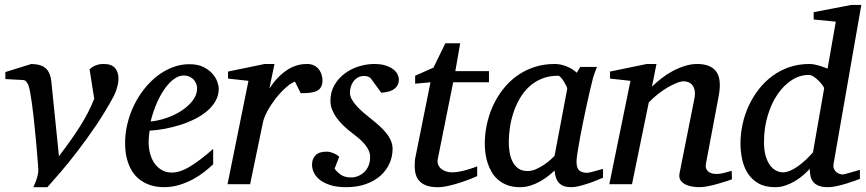

<svg xmlns="http://www.w3.org/2000/svg" viewBox="-20 -757 3560 789"><path d="M466.8 -434.1Q466.8 -421.4 464.4 -410.2Q461.9 -398.9 458.7 -389.2Q455.6 -379.4 451.9 -371.6Q448.2 -363.8 445.8 -358.9Q412.6 -297.4 374.5 -241.2Q336.4 -185.1 299.8 -137.5Q263.2 -89.8 230.5 -51.5Q197.8 -13.2 174.8 12.2H117.2Q127.4 -9.8 132.8 -28.6Q138.2 -47.4 137.2 -64Q137.2 -65.4 136.2 -78.9Q135.3 -92.3 133.5 -113.5Q131.8 -134.8 129.4 -162.1Q127 -189.5 124 -218.8Q121.1 -248 117.9 -277.6Q114.7 -307.1 111.1 -332.8Q107.4 -358.4 103.8 -378.2Q100.1 -397.9 96.2 -408.2Q91.3 -418.5 86.4 -423.3Q81.5 -428.2 73.2 -428.2L2 -432.1V-460.9L108.9 -494.1Q149.9 -493.2 168.5 -475.8Q187 -458.5 190.9 -422.9L222.2 -115.2Q247.6 -148.4 269 -178.5Q290.5 -208.5 308.3 -236.8Q326.2 -265.1 340.8 -293.2Q355.5 -321.3 367.2 -351.1L348.1 -472.2Q357.9 -481.9 372.6 -488Q387.2 -494.1 405.8 -494.1Q438 -494.1 452.4 -477.8Q466.8 -461.4 466.8 -434.1Z M790 -394Q790 -403.8 786.1 -413.3Q782.2 -422.9 775.4 -430.2Q768.6 -437.5 758.3 -442.1Q748 -446.8 735.8 -446.8Q719.2 -446.8 704.1 -438Q689 -429.2 675 -414.6Q661.1 -399.9 649.2 -380.9Q637.2 -361.8 627.7 -340.8Q618.2 -319.8 610.8 -298.3Q603.5 -276.9 599.1 -257.8Q630.9 -260.7 664.8 -272.5Q698.7 -284.2 726.6 -302.5Q754.4 -320.8 772.2 -344.2Q790 -367.7 790 -394ZM878.9 -393.1Q878.9 -365.7 866.2 -342.8Q853.5 -319.8 831.8 -301.3Q810.1 -282.7 781.5 -268.3Q752.9 -253.9 721.4 -243.9Q689.9 -233.9 657.2 -227.8Q624.5 -221.7 594.7 -220.2Q593.3 -210.4 592 -196.8Q590.8 -183.1 590.8 -173.8Q590.8 -146.5 597.4 -123.5Q604 -100.6 616.5 -83.7Q628.9 -66.9 646.5 -57.4Q664.1 -47.9 686 -47.9Q719.7 -47.9 760.3 -72.3Q800.8 -96.7 856 -145V-82Q841.8 -68.4 821.3 -52Q800.8 -35.6 774.7 -21.2Q748.5 -6.8 717.8 2.7Q687 12.2 652.8 12.2Q637.7 12.2 619.9 9.3Q602.1 6.3 584.5 -1.2Q566.9 -8.8 550.5 -22Q534.2 -35.2 521.7 -55.4Q509.3 -75.7 501.7 -103.8Q494.1 -131.8 494.1 -169.9Q494.1 -209.5 503.7 -248.8Q513.2 -288.1 530.5 -324Q547.9 -359.9 572.3 -390.9Q596.7 -421.9 626 -444.6Q655.3 -467.3 688.7 -480.2Q722.2 -493.2 757.8 -493.2Q792.5 -493.2 815.7 -481.7Q838.9 -470.2 853 -454.1Q867.2 -438 873 -420.9Q878.9 -403.8 878.9 -393.1Z M1305.2 -426.8Q1305.2 -409.2 1298.8 -398.7Q1292.5 -388.2 1280.8 -382.8Q1269 -377.4 1252.7 -375.7Q1236.3 -374 1215.8 -374L1191.9 -421.9Q1173.3 -414.1 1152.1 -394.8Q1130.9 -375.5 1111.8 -350.8Q1092.8 -326.2 1078.6 -300Q1064.5 -273.9 1060.1 -252L1007.8 0H915L1001 -424.8L917 -434.1V-462.9L1067.9 -494.1H1107.9L1086.9 -393.1Q1117.7 -440.4 1156.7 -467.3Q1195.8 -494.1 1241.2 -494.1Q1259.3 -494.1 1271.5 -487.5Q1283.7 -481 1291.3 -470.7Q1298.8 -460.4 1302 -448.7Q1305.2 -437 1305.2 -426.8Z M1619.1 -431.2Q1619.1 -413.6 1611.3 -403.1Q1603.5 -392.6 1592.3 -386.7Q1581.1 -380.9 1568.6 -378.7Q1556.2 -376.5 1546.9 -376L1502 -437Q1499 -439.5 1492.7 -442.1Q1486.3 -444.8 1477.1 -444.8Q1460.4 -444.8 1449.2 -437.7Q1438 -430.7 1430.9 -420.2Q1423.8 -409.7 1420.9 -397.7Q1418 -385.7 1418 -376Q1418 -362.3 1425.8 -348.4Q1433.6 -334.5 1446.3 -320.6Q1459 -306.6 1474.9 -293.2Q1490.7 -279.8 1506.8 -267.1Q1523.4 -253.9 1538.8 -240Q1554.2 -226.1 1566.4 -211.2Q1578.6 -196.3 1585.9 -179.7Q1593.3 -163.1 1593.3 -145Q1593.3 -114.3 1580.8 -85.9Q1568.4 -57.6 1544.2 -35.6Q1520 -13.7 1484.1 -0.7Q1448.2 12.2 1401.9 12.2Q1365.7 12.2 1339.4 4.2Q1313 -3.9 1295.9 -16.8Q1278.8 -29.8 1270.5 -46.4Q1262.2 -63 1262.2 -80.1Q1262.2 -104 1276.6 -118.9Q1291 -133.8 1321.8 -133.8Q1331.1 -133.8 1339.4 -131.3Q1347.7 -128.9 1354.5 -125.7Q1361.3 -122.6 1366.5 -118.9Q1371.6 -115.2 1374 -112.8L1355 -64Q1365.7 -48.8 1381.6 -38.3Q1397.5 -27.8 1422.9 -27.8Q1438 -27.8 1452.1 -33.7Q1466.3 -39.6 1477.3 -50.3Q1488.3 -61 1494.6 -76.4Q1501 -91.8 1501 -110.8Q1501 -126 1494.9 -139.4Q1488.8 -152.8 1477.8 -165.5Q1466.8 -178.2 1451.9 -190.7Q1437 -203.1 1418.9 -216.8Q1403.3 -229 1388.9 -243.2Q1374.5 -257.3 1363 -273.2Q1351.6 -289.1 1344.7 -306.6Q1337.9 -324.2 1337.9 -342.8Q1337.9 -379.4 1354.5 -407.7Q1371.1 -436 1397.2 -455.3Q1423.3 -474.6 1455.3 -484.4Q1487.3 -494.1 1518.1 -494.1Q1546.4 -494.1 1565.7 -487.5Q1585 -481 1596.9 -471.4Q1608.9 -461.9 1614 -450.9Q1619.1 -439.9 1619.1 -431.2Z M1842.3 -418.9 1779.3 -105Q1776.4 -91.8 1780.3 -81.3Q1784.2 -70.8 1792.7 -63.7Q1801.3 -56.6 1812.7 -52.7Q1824.2 -48.8 1836.9 -48.8Q1851.1 -48.8 1866.2 -51.5Q1881.3 -54.2 1895.3 -58.1Q1909.2 -62 1921.1 -66.2Q1933.1 -70.3 1940.9 -73.2V-33.2Q1934.6 -30.3 1916.5 -22.9Q1898.4 -15.6 1875 -7.8Q1851.6 0 1825.7 6.1Q1799.8 12.2 1778.3 12.2Q1751 12.2 1732.9 5.6Q1714.8 -1 1704.1 -12.5Q1693.4 -23.9 1688.7 -39.8Q1684.1 -55.7 1684.1 -74.2Q1684.1 -84 1684.8 -94.2Q1685.5 -104.5 1688 -115.2L1749 -418.9L1686 -413.1V-445.8L1761.2 -479L1810.1 -579.1H1871.1L1851.1 -464.8H1989.3V-418.9Z M2311 -392.1Q2311.5 -394.5 2307.4 -403.3Q2303.2 -412.1 2297.4 -421.6Q2291.5 -431.2 2284.9 -438.5Q2278.3 -445.8 2273.9 -445.8Q2235.8 -445.8 2205.8 -433.3Q2175.8 -420.9 2153.3 -399.7Q2130.9 -378.4 2115 -350.6Q2099.1 -322.8 2089.4 -292.5Q2079.6 -262.2 2075.2 -231.4Q2070.8 -200.7 2070.8 -172.9Q2070.8 -151.9 2074.2 -130.9Q2077.6 -109.9 2086.2 -92.8Q2094.7 -75.7 2109.6 -64.9Q2124.5 -54.2 2147.9 -54.2Q2165.5 -54.2 2183.1 -62Q2200.7 -69.8 2215.8 -80.1Q2231 -90.3 2242.2 -100.6Q2253.4 -110.8 2258.8 -116.2ZM2458 -26.9Q2452.1 -24.4 2436.5 -17.8Q2420.9 -11.2 2401.6 -4.6Q2382.3 2 2362.5 7.1Q2342.8 12.2 2328.1 12.2Q2310.1 12.2 2297.6 7.8Q2285.2 3.4 2277.1 -5.4Q2269 -14.2 2264.6 -26.9Q2260.3 -39.6 2258.8 -56.2Q2247.6 -45.4 2232.4 -33.4Q2217.3 -21.5 2199 -11.2Q2180.7 -1 2159.9 5.6Q2139.2 12.2 2116.7 12.2Q2087.4 12.2 2065.2 3.9Q2043 -4.4 2026.9 -18.3Q2010.7 -32.2 2000.2 -50.5Q1989.7 -68.8 1983.4 -88.6Q1977.1 -108.4 1974.6 -128.7Q1972.2 -148.9 1972.2 -167Q1972.2 -205.6 1980.5 -244.9Q1988.8 -284.2 2005.1 -320.6Q2021.5 -356.9 2045.9 -388.7Q2070.3 -420.4 2102.3 -443.8Q2134.3 -467.3 2173.6 -480.7Q2212.9 -494.1 2259.8 -494.1Q2273.4 -494.1 2286.9 -491Q2300.3 -487.8 2312 -482.7Q2323.7 -477.5 2333.5 -471.2Q2343.3 -464.8 2350.1 -458L2364.7 -481.9H2433.1Q2430.7 -476.1 2427.7 -468Q2424.8 -460 2421.9 -451.7Q2418.9 -443.4 2416.7 -436Q2414.6 -428.7 2414.1 -424.8Q2410.6 -411.6 2404.3 -385Q2397.9 -358.4 2390.9 -325.2Q2383.8 -292 2376.2 -255.6Q2368.7 -219.2 2362.8 -186.8Q2356.9 -154.3 2353 -129.2Q2349.1 -104 2349.1 -92.8Q2349.1 -66.4 2360.4 -56.6Q2371.6 -46.9 2392.1 -46.9Q2397 -46.9 2406.5 -49.1Q2416 -51.3 2426.3 -54.2Q2436.5 -57.1 2445.3 -59.6Q2454.1 -62 2458 -63Z M2987.8 -20Q2981.4 -17.6 2965.6 -12.5Q2949.7 -7.3 2930.2 -1.7Q2910.6 3.9 2890.1 8.1Q2869.6 12.2 2854 12.2Q2845.2 12.2 2829.8 10.5Q2814.5 8.8 2800.3 2.7Q2786.1 -3.4 2777.3 -15.1Q2768.6 -26.9 2772.9 -46.9L2834 -354Q2837.4 -374 2834.2 -387.2Q2831.1 -400.4 2824 -408.4Q2816.9 -416.5 2807.6 -419.7Q2798.3 -422.9 2790 -422.9Q2777.8 -422.9 2760 -415.8Q2742.2 -408.7 2722.4 -397Q2702.6 -385.3 2682.6 -369.4Q2662.6 -353.5 2646 -335.9L2577.1 0H2483.9L2570.8 -424.8L2486.8 -434.1V-462.9L2637.7 -494.1H2677.7L2659.2 -400.9Q2675.8 -417.5 2697.3 -434.3Q2718.8 -451.2 2743.2 -464.4Q2767.6 -477.5 2793.7 -485.8Q2819.8 -494.1 2844.7 -494.1Q2899.4 -494.1 2922.6 -463.9Q2945.8 -433.6 2934.1 -366.2L2880.9 -84Q2878.4 -69.8 2883.1 -61.5Q2887.7 -53.2 2895.3 -48.8Q2902.8 -44.4 2911.1 -43.2Q2919.4 -42 2923.8 -42Q2937.5 -42 2953.6 -45.9Q2969.7 -49.8 2986.8 -55.2Z M3405.8 -85.9Q3403.3 -71.8 3407.2 -63Q3411.1 -54.2 3417.7 -49.1Q3424.3 -43.9 3431.4 -42Q3438.5 -40 3441.9 -40Q3445.3 -40 3455.8 -42.7Q3466.3 -45.4 3478 -48.8Q3489.7 -52.2 3500 -55.2L3513.7 -59.1V-22Q3507.8 -19.5 3492.2 -13.9Q3476.6 -8.3 3457.5 -2.4Q3438.5 3.4 3418.2 7.8Q3397.9 12.2 3382.8 12.2Q3359.9 12.2 3345.2 6.6Q3330.6 1 3322.3 -9Q3314 -19 3310.8 -32.7Q3307.6 -46.4 3307.6 -63Q3294.4 -48.8 3278.6 -35.4Q3262.7 -22 3244.6 -11.5Q3226.6 -1 3206.5 5.6Q3186.5 12.2 3165.5 12.2Q3123.5 12.2 3095.9 -3.9Q3068.4 -20 3052.2 -45.9Q3036.1 -71.8 3029.5 -103.5Q3022.9 -135.3 3022.9 -167Q3022.9 -206.5 3031.5 -246.3Q3040 -286.1 3056.9 -322.5Q3073.7 -358.9 3098.1 -390.1Q3122.6 -421.4 3153.8 -444.6Q3185.1 -467.8 3223.4 -481Q3261.7 -494.1 3305.7 -494.1Q3316.9 -494.1 3327.6 -491.9Q3338.4 -489.7 3348.1 -486.8Q3357.9 -483.9 3366.2 -480.5Q3374.5 -477.1 3380.9 -475.1L3414.6 -668L3323.7 -676.8V-707L3478.5 -736.8H3519.5ZM3366.7 -394Q3367.2 -396 3361.1 -405Q3355 -414.1 3345.5 -423.8Q3335.9 -433.6 3324.7 -441.4Q3313.5 -449.2 3303.7 -449.2Q3267.1 -449.2 3233.9 -428Q3200.7 -406.7 3175.3 -369.6Q3149.9 -332.5 3134.8 -282Q3119.6 -231.4 3119.6 -172.9Q3119.6 -140.6 3126.2 -117.2Q3132.8 -93.8 3143.8 -78.6Q3154.8 -63.5 3168.9 -56.2Q3183.1 -48.8 3197.8 -48.8Q3211.4 -48.8 3227.3 -55.7Q3243.2 -62.5 3259.3 -74Q3275.4 -85.4 3291.3 -100.3Q3307.1 -115.2 3320.8 -130.9Z"/></svg>

Font: Charis SIL Viet
Style: Italic
Weight: 400
Italic angle: -11°
Foundry: SIL International
Version: Version 5.000